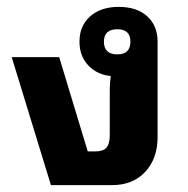

<svg xmlns="http://www.w3.org/2000/svg" viewBox="-20 -538 545 558"><path d="M128 0 14 -372H152L235 -98H257Q280 -98 289.5 -109Q299 -120 299 -146V-279Q299 -298 302 -317Q262 -321 236.5 -348Q211 -375 211 -417Q211 -463 242 -490.5Q273 -518 325 -518Q378 -518 408 -490.5Q438 -463 438 -417V-140Q438 -77 402 -38.5Q366 0 306 0ZM321 -380Q359 -380 359 -417Q359 -453 321 -453Q282 -453 282 -417Q282 -380 321 -380Z"/></svg>

Font: Noto Sans Thai Looped UI
Style: Bold
Weight: 700
Designer: Cadson Demak Team
Foundry: Cadson Demak Co., Ltd.
Version: Version 1.000; ttfautohint (v1.8.4.7-5d5b)